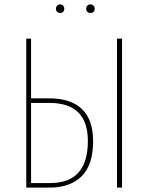

<svg xmlns="http://www.w3.org/2000/svg" viewBox="-20 -858 677 878"><path d="M254.9 -798.8Q246.6 -798.8 241.2 -804.2Q235.8 -809.6 235.8 -817.9Q235.8 -826.2 241.2 -832Q246.6 -837.9 254.9 -837.9Q263.7 -837.9 268.8 -832.3Q273.9 -826.7 273.9 -817.9Q273.9 -809.1 268.8 -804Q263.7 -798.8 254.9 -798.8ZM394 -837.9Q402.3 -837.9 407.7 -832Q413.1 -826.2 413.1 -817.9Q413.1 -809.6 407.7 -804.2Q402.3 -798.8 394 -798.8Q384.8 -798.8 379.4 -804.2Q374 -809.6 374 -817.9Q374 -826.7 379.6 -832.3Q385.3 -837.9 394 -837.9ZM205.1 -408.2Q304.2 -408.2 355 -359.1Q405.8 -310.1 405.8 -211.9Q405.8 -105 353.8 -52.5Q301.8 0 205.1 0H100.1V-681.2H122.1V-408.2ZM515.1 -681.2H538.1V0H515.1ZM210 -21Q381.8 -21 381.8 -212.9Q381.8 -387.2 207 -387.2H122.1V-21Z"/></svg>

Font: Fira Sans Compressed Thin
Style: Regular
Weight: 100
Width: 1
Designer: Carrois Corporate & Edenspiekermann AG
Foundry: Carrois Corporate GbR & Edenspiekermann AG
Version: Version 4.203;PS 004.203;hotconv 1.0.88;makeotf.lib2.5.64775